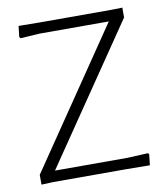

<svg xmlns="http://www.w3.org/2000/svg" viewBox="-75 -703 668 769"><g transform="rotate(-10 259.0 -319.0)"><path d="M474 -640V-600L95 -44H391L474 -48L478 -43L473 1L377 0H79L32 2V-38L411 -595H129L51 -590L47 -596L52 -640L141 -639H430Z"/></g></svg>

Font: Alegreya Sans Light
Style: Regular
Weight: 300
Designer: Juan Pablo del Peral
Foundry: Huerta Tipografica
Version: Version 2.007